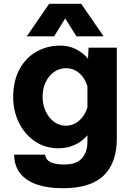

<svg xmlns="http://www.w3.org/2000/svg" viewBox="-20 -809 690 1019"><path d="M447 -498 450 -556H600V-74Q600 55 530.5 122.5Q461 190 313 190Q234 190 176.5 170.5Q119 151 87.5 111.5Q56 72 55 12H219Q224 40 248.5 52Q273 64 323 64Q385 64 414.5 31.5Q444 -1 444 -58V-91Q416 -58 376.5 -40Q337 -22 290 -22Q220 -22 166 -58.5Q112 -95 81 -157Q50 -219 50 -293Q50 -379 83 -440.5Q116 -502 173 -534.5Q230 -567 300 -567Q345 -567 383 -548Q421 -529 447 -498ZM330 -142Q370 -142 400.5 -169Q431 -196 444 -239V-351Q431 -395 400.5 -421Q370 -447 330 -447Q294 -447 266 -426.5Q238 -406 222 -372Q206 -338 206 -296Q206 -254 222 -219Q238 -184 266 -163Q294 -142 330 -142ZM122 -616 241 -789H411L530 -616H386L326 -711L267 -616Z"/></svg>

Font: Azeret Mono Thin
Style: Bold
Weight: 700
Version: Version 1.002